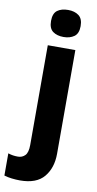

<svg xmlns="http://www.w3.org/2000/svg" viewBox="-157 -813 557 1098"><g transform="rotate(10 121.5 -264.0)"><path d="M60 -689Q60 -733 83.5 -750.5Q107 -768 146 -768Q184 -768 208 -750Q232 -732 232 -689Q232 -646 207.5 -628.5Q183 -611 146 -611Q108 -611 84 -628.5Q60 -646 60 -689ZM43 240Q20 240 -5 237Q-30 234 -49 228V99Q-34 104 -20.5 106Q-7 108 8 108Q33 108 49.5 91Q66 74 66 30V-549H226V53Q226 135 182.5 187.5Q139 240 43 240Z"/></g></svg>

Font: Noto Sans Devanagari UI SemiCondensed ExtraBold
Style: Regular
Weight: 800
Width: 4
Designer: Jelle Bosma - Monotype Design Team
Foundry: Monotype Imaging Inc.
Version: Version 2.004; ttfautohint (v1.8.4.7-5d5b)